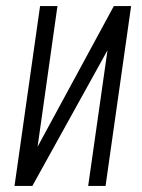

<svg xmlns="http://www.w3.org/2000/svg" viewBox="-20 -611 466 631"><path d="M27.7 0 111.7 -591H168.8L103.5 -128.7L354.1 -591H410.9L326.9 0H269.8L333.3 -445.8L86.4 0Z"/></svg>

Font: Alumni Sans SC Thin
Style: Italic
Weight: 100
Italic angle: -8°
Designer: Robert E. Leuschke
Foundry: Robert E. Leuschke
Version: Version 1.016